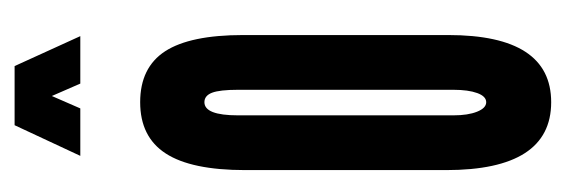

<svg xmlns="http://www.w3.org/2000/svg" viewBox="-276 -491 775 263"><g transform="rotate(-90 111.5 -359.5)"><path d="M103 8Q195 8 195 -133V-414Q195 -486.5 172.8 -520.8Q150.5 -555 103 -555Q55.5 -555 32.8 -520Q10 -485 10 -411V-136Q10 8 103 8ZM103 -81Q95 -81 90 -93.5Q85 -106 85 -126V-421Q85 -467 103 -467Q112 -467 116 -456.5Q120 -446 120 -421V-126Q120 -105.5 115.5 -93.2Q111 -81 103 -81ZM29.5 -637H94.5L111.5 -676L128.5 -637H193.5L152.5 -727H71.5Z"/></g></svg>

Font: League Gothic Condensed
Style: Regular
Weight: 400
Width: 3
Designer: The League of Moveable Type
Version: Version 1.600; ttfautohint (v1.8.3)